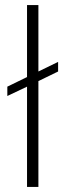

<svg xmlns="http://www.w3.org/2000/svg" viewBox="-20 -740 259 760"><path d="M87 0V-397L9 -360V-397L87 -435V-720H132V-457L210 -495V-457L132 -419V0Z"/></svg>

Font: DM Sans ExtraLight
Style: Regular
Weight: 200
Designer: Colophon Foundry, Jonny Pinhorn
Foundry: Colophon Foundry
Version: Version 4.004; ttfautohint (v1.8.4.7-5d5b)